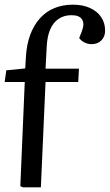

<svg xmlns="http://www.w3.org/2000/svg" viewBox="-31 -802 470 822"><path d="M67 0 56 -5 75 -451H-11L-4 -501L77 -509L80 -559Q83 -611 98 -652Q113 -693 139 -722.5Q165 -752 201 -767Q237 -782 281 -782Q323 -782 354 -768Q385 -754 402 -729Q419 -704 419 -671Q419 -645 403 -629Q387 -613 361 -613Q345 -613 331 -620Q317 -627 308 -639L319 -667Q332 -700 320.5 -718.5Q309 -737 275 -737Q243 -737 219.5 -721Q196 -705 183.5 -675Q171 -645 169 -603L164 -508H307L304 -451H164L144 0Z"/></svg>

Font: Literata 18pt
Style: Italic
Weight: 400
Italic angle: -2°
Designer: Latin by Veronika Burian and Jose Scaglione. Greek by Irene Vlachou. Cyrillic by Vera Evstafieva
Foundry: TypeTogether
Version: Version 3.103;gftools[0.9.29]